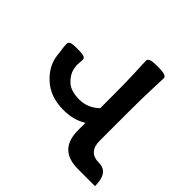

<svg xmlns="http://www.w3.org/2000/svg" viewBox="-166 -815 977 977"><g transform="rotate(45 323.0 -326.0)"><path d="M380.9 -191.4Q328.6 -158.2 255.4 -158.2Q161.1 -158.2 102.5 -211.9Q43.9 -265.6 36.6 -333Q33.7 -362.8 31.2 -375.5Q28.8 -388.2 28.8 -408.7Q28.8 -418.5 38.8 -423.8Q48.8 -429.2 86.9 -429.2Q125 -429.2 134.8 -423.8Q144.5 -418.5 144.5 -408.7Q144.5 -397.9 143.3 -388.9Q142.1 -379.9 142.1 -370.6Q142.1 -360.8 145.5 -343.3Q152.3 -310.1 182.9 -281.5Q213.4 -252.9 274.9 -252.9Q335.9 -252.9 381.3 -297.4V-378.9Q381.3 -490.2 378.2 -551.8Q375 -613.3 375 -633.8Q375 -643.6 387.9 -648.9Q400.9 -654.3 436.5 -654.3Q476.1 -654.3 489.3 -648.9Q502.4 -643.6 502.4 -633.8Q502.4 -613.3 499.5 -551.8Q496.6 -490.2 496.6 -378.9V-178.7Q496.6 -96.2 573.7 -96.2Q643.1 -96.2 643.1 2H521Q380.9 2 380.9 -137.7Z"/></g></svg>

Font: Bainsley
Style: Bold
Weight: 700
Designer: Paul James MIller
Foundry: High-Logic / Made with FontCreator
Version: Version 1.411;March 28, 2021;FontCreator 13.0.0.2683 64-bit